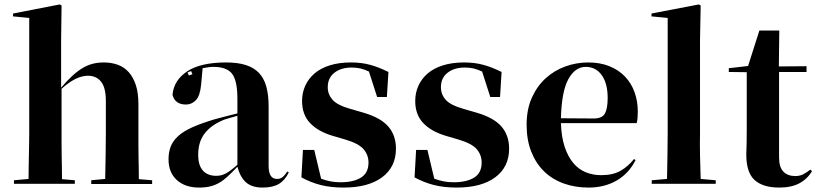

<svg xmlns="http://www.w3.org/2000/svg" viewBox="-20 -838 3693 867"><path d="M605 -238Q605 -216 605 -189.5Q605 -163 605.5 -135.5Q606 -108 606.5 -80.5Q607 -53 607 -29L667 -24V-7H392V-24L455 -30Q456 -79 457 -136.5Q458 -194 458 -238V-382Q458 -442 436.5 -469Q415 -496 377 -496Q323 -496 258 -437V-238Q258 -217 258 -191Q258 -165 258.5 -137Q259 -109 259.5 -81.5Q260 -54 260 -29L318 -24V-8H43V-24L109 -30Q109 -55 109.5 -82.5Q110 -110 110.5 -137.5Q111 -165 111.5 -191Q112 -217 112 -238V-757L39 -764V-777L250 -818L258 -813L256 -656V-442Q283 -474 306.5 -495.5Q330 -517 352.5 -530.5Q375 -544 398.5 -550Q422 -556 449 -556Q483 -556 512 -545.5Q541 -535 561.5 -512Q582 -489 593.5 -453.5Q605 -418 605 -368V-238Z M1231 -30Q1245 -30 1255 -37.5Q1265 -45 1278 -64L1284 -59Q1266 -23 1238.5 -7Q1211 9 1166 9Q1118 9 1091.5 -14Q1065 -37 1052 -85Q1029 -61 1010 -43Q991 -25 971.5 -13.5Q952 -2 930 3.5Q908 9 879 9Q816 9 778.5 -25Q741 -59 741 -119Q741 -151 751 -176.5Q761 -202 784.5 -223.5Q808 -245 848 -263Q888 -281 948 -299Q969 -305 995 -311.5Q1021 -318 1052 -326V-393Q1052 -472 1028.5 -504Q1005 -536 944 -536Q933 -536 922 -534.5Q911 -533 895 -530L888 -454Q883 -404 864 -385Q845 -366 820 -366Q770 -366 759 -410Q765 -476 825.5 -516Q886 -556 1001 -556Q1053 -556 1089.5 -544.5Q1126 -533 1149 -509Q1172 -485 1182.5 -447.5Q1193 -410 1193 -357V-88Q1193 -30 1231 -30ZM827 -511 833 -497 849 -503 843 -517ZM957 -44Q980 -44 1001 -55.5Q1022 -67 1052 -94V-315Q1027 -308 1011 -303.5Q995 -299 986 -295Q932 -272 903.5 -234.5Q875 -197 875 -139Q875 -91 896.5 -67.5Q918 -44 957 -44Z M1460 -444Q1460 -412 1481.5 -387.5Q1503 -363 1563 -346L1622 -329Q1700 -306 1734 -266Q1768 -226 1768 -167Q1768 -84 1705.5 -37.5Q1643 9 1531 9Q1474 9 1428.5 -2.5Q1383 -14 1341 -37L1348 -161H1399L1430 -31Q1452 -23 1472.5 -19Q1493 -15 1518 -15Q1576 -15 1610 -36Q1644 -57 1644 -104Q1644 -138 1622 -164Q1600 -190 1539 -208L1481 -225Q1415 -245 1379.5 -283Q1344 -321 1344 -382Q1344 -419 1358.5 -451Q1373 -483 1400.5 -506.5Q1428 -530 1469.5 -543Q1511 -556 1565 -556Q1613 -556 1652.5 -545Q1692 -534 1734 -513L1727 -400H1683L1646 -515Q1627 -524 1609 -528.5Q1591 -533 1568 -533Q1520 -533 1490 -509.5Q1460 -486 1460 -444Z M1971 -444Q1971 -412 1992.5 -387.5Q2014 -363 2074 -346L2133 -329Q2211 -306 2245 -266Q2279 -226 2279 -167Q2279 -84 2216.5 -37.5Q2154 9 2042 9Q1985 9 1939.5 -2.5Q1894 -14 1852 -37L1859 -161H1910L1941 -31Q1963 -23 1983.5 -19Q2004 -15 2029 -15Q2087 -15 2121 -36Q2155 -57 2155 -104Q2155 -138 2133 -164Q2111 -190 2050 -208L1992 -225Q1926 -245 1890.5 -283Q1855 -321 1855 -382Q1855 -419 1869.5 -451Q1884 -483 1911.5 -506.5Q1939 -530 1980.5 -543Q2022 -556 2076 -556Q2124 -556 2163.5 -545Q2203 -534 2245 -513L2238 -400H2194L2157 -515Q2138 -524 2120 -528.5Q2102 -533 2079 -533Q2031 -533 2001 -509.5Q1971 -486 1971 -444Z M2695 -47Q2748 -47 2782.5 -67Q2817 -87 2843 -120L2850 -115Q2820 -55 2765 -23Q2710 9 2637 9Q2577 9 2525.5 -9.5Q2474 -28 2437 -64Q2400 -100 2379 -153Q2358 -206 2358 -275Q2358 -344 2381.5 -396.5Q2405 -449 2444 -484.5Q2483 -520 2533 -538Q2583 -556 2636 -556Q2690 -556 2732 -539Q2774 -522 2802.5 -492Q2831 -462 2845.5 -421.5Q2860 -381 2860 -335Q2860 -318 2859 -305.5Q2858 -293 2855 -282H2513Q2515 -219 2530 -174.5Q2545 -130 2569 -101.5Q2593 -73 2625.5 -60Q2658 -47 2695 -47ZM2625 -536Q2577 -536 2546.5 -480.5Q2516 -425 2513 -304L2657 -303Q2698 -302 2711 -324.5Q2724 -347 2724 -395Q2724 -462 2697 -499Q2670 -536 2625 -536Z M3141 -238Q3140 -189 3141 -136.5Q3142 -84 3144 -30L3212 -24V-8H2923V-24L2992 -30Q2993 -84 2994 -137Q2995 -190 2995 -238V-757L2922 -764V-777L3136 -818L3144 -813L3141 -656V-238Z M3571 -43Q3591 -43 3606 -50.5Q3621 -58 3639 -72L3647 -65Q3625 -29 3589 -10Q3553 9 3499 9Q3425 9 3387.5 -25Q3350 -59 3350 -140Q3351 -169 3351.5 -193Q3352 -217 3352 -249V-512L3271 -513V-530L3358 -540L3409 -700H3499L3497 -538L3622 -539V-513H3498V-127Q3498 -83 3517.5 -63Q3537 -43 3571 -43Z"/></svg>

Font: XinYuGongZhangJiaSongA
Style: Regular
Weight: 900
Designer: XinYuGong
Foundry: Adobe Systems Incorporated
Version: Version 1.00